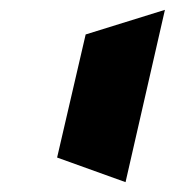

<svg xmlns="http://www.w3.org/2000/svg" viewBox="-20 -520 355 390"><path d="M315 -500 235 -150 96 -200 154 -450Z"/></svg>

Font: SOV_Meka
Style: Italic
Weight: 400
Italic angle: -13°
Version: Version 1.00